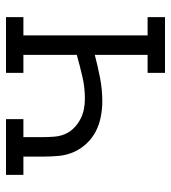

<svg xmlns="http://www.w3.org/2000/svg" viewBox="15 -585 570 640"><g transform="rotate(-90 300.0 -265.0)"><path d="M377 0V-58H437V-234Q399 -224 360.5 -216.5Q322 -209 282 -209Q257 -209 231 -214Q205 -219 182.5 -230.5Q160 -242 142 -261Q124 -280 113.5 -303.5Q103 -327 100.5 -353Q98 -379 98 -405V-472H37V-530H223V-472H163V-405Q163 -387 164.5 -368.5Q166 -350 173 -333.5Q180 -317 193 -304Q206 -291 222 -282.5Q238 -274 255.5 -270.5Q273 -267 291 -267Q329 -267 365 -275.5Q401 -284 437 -294V-472H377V-530H563V-472H502V-58H563V0Z"/></g></svg>

Font: Iosevka Slab Light Extended
Style: Regular
Weight: 300
Width: 7
Monospace: yes
Designer: Belleve Invis
Foundry: Belleve Invis
Version: Version 11.1.0; ttfautohint (v1.8.3)